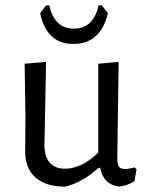

<svg xmlns="http://www.w3.org/2000/svg" viewBox="-20 -691 550 717"><path d="M490 -59 482 -14Q453 3 425 6Q396 2 378.5 -14.5Q361 -31 354 -64H348Q288 -10 224 6Q150 6 111.5 -29Q73 -64 74 -129L75 -256L72 -453L152 -460L146 -148Q146 -107 165.5 -84Q185 -61 223 -61Q285 -61 347 -121V-453L423 -460L418 -98Q418 -77 424.5 -68.5Q431 -60 447 -60Q463 -60 482 -66ZM383 -642Q356 -527 254 -527Q202 -527 171.5 -557Q141 -587 130 -642L152 -671H164Q183 -584 256 -584Q329 -584 348 -671H360Z"/></svg>

Font: Alegreya Sans
Style: Regular
Weight: 400
Designer: Juan Pablo del Peral
Foundry: Huerta Tipografica
Version: Version 2.008; ttfautohint (v1.6)